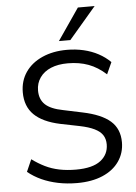

<svg xmlns="http://www.w3.org/2000/svg" viewBox="-62 -984 738 1039"><g transform="rotate(-5 307.5 -464.0)"><path d="M315 9Q260 9 211.5 -1Q163 -11 122.5 -29.5Q82 -48 49 -75L78 -141Q112 -116 147.5 -98.5Q183 -81 224.5 -72.5Q266 -64 315 -64Q405 -64 448.5 -97.5Q492 -131 492 -186Q492 -215 478.5 -236Q465 -257 434.5 -272Q404 -287 355 -297L251 -318Q157 -338 110.5 -383.5Q64 -429 64 -505Q64 -568 96.5 -615Q129 -662 187.5 -688Q246 -714 321 -714Q369 -714 412 -704Q455 -694 491.5 -674.5Q528 -655 556 -627L527 -563Q482 -604 432 -622.5Q382 -641 320 -641Q267 -641 228.5 -625Q190 -609 168.5 -578.5Q147 -548 147 -508Q147 -460 176.5 -432Q206 -404 273 -391L377 -369Q478 -348 526.5 -305.5Q575 -263 575 -190Q575 -132 543.5 -86.5Q512 -41 453.5 -16Q395 9 315 9ZM283 -765 401 -937H492L345 -765Z"/></g></svg>

Font: NunitoSans1
Style: Book
Weight: 400
Designer: Vernon Adams
Foundry: Vernon Adams
Version: Version 3.101;gftools[0.9.27]